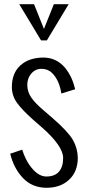

<svg xmlns="http://www.w3.org/2000/svg" viewBox="-20 -867 406 900"><path d="M172.4 -677.7 70.3 -847.2H139.6L186 -731.4L232.4 -847.2H301.8L199.7 -677.7ZM275.9 -126.5Q275.9 -182.6 175.8 -270.5L133.3 -307.6Q85 -350.6 60.5 -383.8Q36.1 -417 35.6 -458.5Q35.6 -524.4 75.7 -560.5Q115.7 -596.7 182.6 -597.2Q269.5 -596.7 313.5 -503.9Q325.2 -478.5 332.5 -448.7L267.6 -428.7Q257.8 -491.2 224.6 -524.4Q205.1 -543.9 175.8 -544.4Q146.5 -544.9 127 -522.5Q107.4 -500 107.9 -467.8Q108.4 -435.5 127 -409.2Q145.5 -382.8 181.2 -352.5L227.5 -312.5Q299.3 -250 321.8 -210.9Q343.8 -171.9 344.7 -127.9Q344.7 -62.5 303.7 -24.4Q262.7 13.7 196.8 13.2Q130.9 12.7 87.9 -32.2Q44.9 -77.1 27.8 -146.5L84 -165.5Q97.7 -122.6 118.2 -93.3Q156.2 -39.6 196.8 -39.6Q237.3 -39.6 256.8 -63Q276.4 -86.4 275.9 -126.5Z"/></svg>

Font: Oswald-Light
Style: Light
Weight: 300
Designer: vernon adams
Foundry: vernon adams
Version: Version ; ttfautohint (v0.92.18-e454-dirty) -l 8 -r 50 -G 20